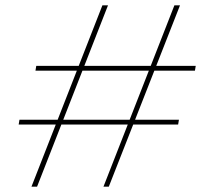

<svg xmlns="http://www.w3.org/2000/svg" viewBox="-20 -700 769 720"><path d="M368 0 634 -680H655L388 0ZM98 0 364 -680H385L119 0ZM50 -233 53 -251H651L648 -233ZM113 -435 116 -453H714L711 -435Z"/></svg>

Font: DM Sans 28pt Thin
Style: Italic
Weight: 250
Italic angle: -10°
Version: Version 4.004;gftools[0.9.30]